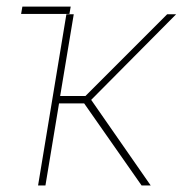

<svg xmlns="http://www.w3.org/2000/svg" viewBox="-20 -566 558 586"><path d="M44.4 -523.4 48.3 -545.9H195.8L191.9 -523.4ZM96.2 0 182.6 -522.5H205.1L163.6 -272.9H240.7L490.2 -522.5H517.6L258.3 -261.2L439.9 0H412.1L236.8 -250.5H160.2L118.7 0Z"/></svg>

Font: Inter 28pt Thin
Style: Italic
Weight: 250
Italic angle: -9.3988°
Designer: Rasmus Andersson
Foundry: rsms
Version: Version 4.001;git-66647c0bb